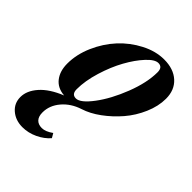

<svg xmlns="http://www.w3.org/2000/svg" viewBox="-218 -524 866 866"><g transform="rotate(45 215.5 -91.0)"><path d="M79.6 243.7Q36.1 243.7 6.6 218.5Q-22.9 193.4 -22.9 153.8Q-22.9 113.3 11.2 74.7Q45.4 36.1 111.8 9.3Q67.4 5.9 43.7 -24.4Q20 -54.7 20 -102.5Q20 -161.1 45.9 -220.2Q71.8 -279.3 113 -324Q154.3 -368.7 208.5 -396.7Q262.7 -424.8 316.4 -424.8Q376.5 -424.8 411.9 -392.6Q447.3 -360.4 447.3 -305.2Q447.3 -257.3 425.5 -207Q403.8 -156.7 369.4 -116.7Q335 -76.7 293.2 -46.1Q251.5 -15.6 210.9 -2.9Q159.7 13.7 128.2 50.8Q96.7 87.9 96.7 132.3Q96.7 158.2 109.1 171.4Q121.6 184.6 144.5 184.6Q167.5 184.6 196.8 163.6L209 184.6Q187 210.4 151.9 227.1Q116.7 243.7 79.6 243.7ZM158.7 -18.6Q187 -18.6 229.2 -74.7Q271.5 -130.9 303.7 -213.6Q335.9 -296.4 335.9 -362.8Q335.9 -395 309.1 -395Q286.6 -395 255.9 -361.8Q225.1 -328.6 197.8 -279.3Q170.4 -230 151.1 -167Q131.8 -104 131.8 -50.8Q131.8 -18.6 158.7 -18.6Z"/></g></svg>

Font: Elstob 18pt
Style: Bold Italic
Weight: 700
Italic angle: -20°
Designer: Peter S. Baker
Version: Version 1.015